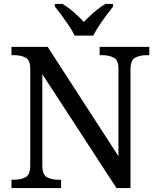

<svg xmlns="http://www.w3.org/2000/svg" viewBox="-20 -951 803 971"><path d="M38 0V-42H51Q85 -42 109 -54.5Q133 -67 133 -114V-604Q133 -648 108.5 -660Q84 -672 51 -672H38V-714H221L579 -161V-604Q579 -648 554.5 -660Q530 -672 497 -672H484V-714H735V-672H722Q688 -672 664 -659.5Q640 -647 640 -600V0H569L194 -576V-114Q194 -67 218 -54.5Q242 -42 276 -42H289V0ZM357 -771Q347 -794 329 -820.5Q311 -847 292 -873Q273 -899 257 -918V-931H296Q325 -914 353.5 -889Q382 -864 404 -840Q419 -856 437 -872.5Q455 -889 474.5 -904.5Q494 -920 513 -931H552V-918Q537 -899 517.5 -873Q498 -847 480.5 -820.5Q463 -794 452 -771Z"/></svg>

Font: Noto Serif Test
Style: Regular
Weight: 400
Version: Version 1.000